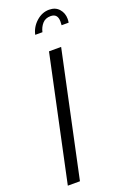

<svg xmlns="http://www.w3.org/2000/svg" viewBox="-173 -972 673 1026"><g transform="rotate(-20 164.0 -459.0)"><path d="M175 -709H244L93 0H24ZM136 -817Q145 -859 178 -888.5Q211 -918 251 -918Q287 -918 307.5 -894.5Q328 -871 328 -838Q328 -827 326 -817H286Q286 -823 286.5 -828Q287 -833 287 -838Q287 -883 247 -883Q217 -883 200 -863.5Q183 -844 177 -817Z"/></g></svg>

Font: Raleway
Style: Italic
Weight: 400
Italic angle: -12°
Designer: Matt McInerney, Pablo Impallari, Rodrigo Fuenzalida
Foundry: Matt McInerney, Pablo Impallari, Rodrigo Fuenzalida
Version: Version 4.026